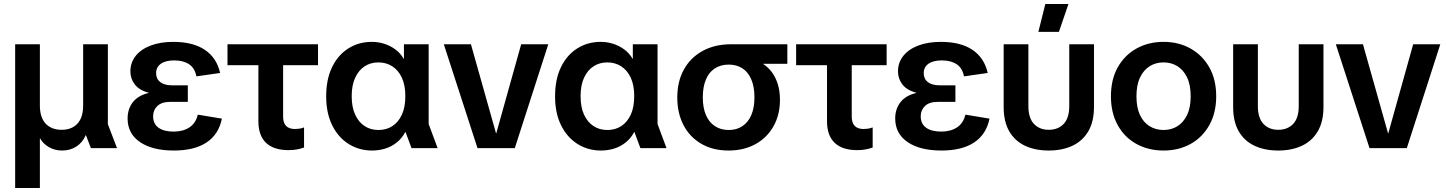

<svg xmlns="http://www.w3.org/2000/svg" viewBox="-20 -743 7255 963"><path d="M56 200V-521H180V-214Q180 -154 209 -123Q238 -92 289 -92Q340 -92 368.5 -123Q397 -154 397 -214V-521H521V-120L567 0H436L411 -65H410Q394 -28 363 -8Q332 12 292 12Q255 12 225.5 -5Q196 -22 181 -49H180V200Z M852 12Q744 12 682 -30.5Q620 -73 620 -149Q620 -196 646 -230Q672 -264 726 -277V-278Q679 -290 656.5 -319Q634 -348 634 -385Q634 -429 660.5 -462.5Q687 -496 735.5 -514.5Q784 -533 849 -533Q948 -533 1007.5 -493Q1067 -453 1084 -377L965 -360Q957 -402 928 -421Q899 -440 854 -440Q810 -440 786.5 -423Q763 -406 763 -376Q763 -347 784 -331Q805 -315 844 -315H922V-232H833Q791 -232 769.5 -211.5Q748 -191 748 -160Q748 -122 775 -102.5Q802 -83 851 -83Q898 -83 930 -104Q962 -125 972 -168L1093 -148Q1077 -69 1016 -28.5Q955 12 852 12Z M1427 10Q1353 10 1314.5 -26.5Q1276 -63 1276 -135V-458H1400V-158Q1400 -127 1415 -111.5Q1430 -96 1459 -96Q1469 -96 1480.5 -97.5Q1492 -99 1505 -104V-3Q1485 4 1466.5 7Q1448 10 1427 10ZM1121 -416V-521H1575V-416Z M1846 12Q1781 12 1728.5 -21Q1676 -54 1646 -115Q1616 -176 1616 -260Q1616 -345 1645.5 -406Q1675 -467 1727 -500Q1779 -533 1845 -533Q1877 -533 1907 -523.5Q1937 -514 1962.5 -495.5Q1988 -477 2005 -448H2006V-521H2130V-121L2175 0H2044L2014 -81H2013Q1996 -49 1969.5 -28Q1943 -7 1911.5 2.5Q1880 12 1846 12ZM1878 -91Q1918 -91 1948 -110.5Q1978 -130 1995.5 -167.5Q2013 -205 2013 -261Q2013 -316 1995.5 -353.5Q1978 -391 1947.5 -410.5Q1917 -430 1878 -430Q1839 -430 1809 -410.5Q1779 -391 1761.5 -353.5Q1744 -316 1744 -261Q1744 -205 1761.5 -167.5Q1779 -130 1809 -110.5Q1839 -91 1878 -91Z M2375 0 2206 -521H2342L2468 -74H2469L2594 -521H2730L2562 0Z M2994 12Q2929 12 2876.5 -21Q2824 -54 2794 -115Q2764 -176 2764 -260Q2764 -345 2793.5 -406Q2823 -467 2875 -500Q2927 -533 2993 -533Q3025 -533 3055 -523.5Q3085 -514 3110.5 -495.5Q3136 -477 3153 -448H3154V-521H3278V-121L3323 0H3192L3162 -81H3161Q3144 -49 3117.5 -28Q3091 -7 3059.5 2.5Q3028 12 2994 12ZM3026 -91Q3066 -91 3096 -110.5Q3126 -130 3143.5 -167.5Q3161 -205 3161 -261Q3161 -316 3143.5 -353.5Q3126 -391 3095.5 -410.5Q3065 -430 3026 -430Q2987 -430 2957 -410.5Q2927 -391 2909.5 -353.5Q2892 -316 2892 -261Q2892 -205 2909.5 -167.5Q2927 -130 2957 -110.5Q2987 -91 3026 -91Z M3634 12Q3556 12 3498 -21.5Q3440 -55 3408.5 -115Q3377 -175 3377 -254Q3377 -334 3410 -394Q3443 -454 3504 -487.5Q3565 -521 3647 -521H3929V-423H3808V-422Q3834 -405 3852.5 -379.5Q3871 -354 3881.5 -319.5Q3892 -285 3892 -242Q3892 -167 3859.5 -109.5Q3827 -52 3769 -20Q3711 12 3634 12ZM3635 -91Q3675 -91 3704 -110.5Q3733 -130 3748.5 -166.5Q3764 -203 3764 -255Q3764 -307 3748.5 -344Q3733 -381 3704 -400Q3675 -419 3635 -419Q3595 -419 3565.5 -400Q3536 -381 3520.5 -344Q3505 -307 3505 -255Q3505 -203 3520.5 -166.5Q3536 -130 3565.5 -110.5Q3595 -91 3635 -91Z M4279 10Q4205 10 4166.5 -26.5Q4128 -63 4128 -135V-458H4252V-158Q4252 -127 4267 -111.5Q4282 -96 4311 -96Q4321 -96 4332.5 -97.5Q4344 -99 4357 -104V-3Q4337 4 4318.5 7Q4300 10 4279 10ZM3973 -416V-521H4427V-416Z M4702 12Q4594 12 4532 -30.5Q4470 -73 4470 -149Q4470 -196 4496 -230Q4522 -264 4576 -277V-278Q4529 -290 4506.5 -319Q4484 -348 4484 -385Q4484 -429 4510.5 -462.5Q4537 -496 4585.5 -514.5Q4634 -533 4699 -533Q4798 -533 4857.5 -493Q4917 -453 4934 -377L4815 -360Q4807 -402 4778 -421Q4749 -440 4704 -440Q4660 -440 4636.5 -423Q4613 -406 4613 -376Q4613 -347 4634 -331Q4655 -315 4694 -315H4772V-232H4683Q4641 -232 4619.5 -211.5Q4598 -191 4598 -160Q4598 -122 4625 -102.5Q4652 -83 4701 -83Q4748 -83 4780 -104Q4812 -125 4822 -168L4943 -148Q4927 -69 4866 -28.5Q4805 12 4702 12Z M5240 12Q5172 12 5121 -12Q5070 -36 5042 -84.5Q5014 -133 5014 -206V-521H5138V-211Q5138 -151 5166 -121.5Q5194 -92 5240 -92Q5287 -92 5315 -121.5Q5343 -151 5343 -211V-521H5467V-206Q5467 -133 5438.5 -84.5Q5410 -36 5359 -12Q5308 12 5240 12ZM5188 -583 5223 -723H5339L5291 -583Z M5816 12Q5740 12 5680 -21Q5620 -54 5586 -115.5Q5552 -177 5552 -260Q5552 -344 5586 -405Q5620 -466 5680 -499.5Q5740 -533 5816 -533Q5892 -533 5951.5 -499.5Q6011 -466 6045.5 -405Q6080 -344 6080 -260Q6080 -177 6045.5 -115.5Q6011 -54 5951.5 -21Q5892 12 5816 12ZM5816 -91Q5855 -91 5885.5 -110Q5916 -129 5934 -166.5Q5952 -204 5952 -260Q5952 -317 5934 -354.5Q5916 -392 5885.5 -411Q5855 -430 5816 -430Q5777 -430 5746.5 -411Q5716 -392 5698 -354.5Q5680 -317 5680 -260Q5680 -204 5697.5 -166.5Q5715 -129 5746 -110Q5777 -91 5816 -91Z M6391 12Q6323 12 6272 -12Q6221 -36 6193 -84.5Q6165 -133 6165 -206V-521H6289V-211Q6289 -151 6317 -121.5Q6345 -92 6391 -92Q6438 -92 6466 -121.5Q6494 -151 6494 -211V-521H6618V-206Q6618 -133 6589.5 -84.5Q6561 -36 6510 -12Q6459 12 6391 12Z M6849 0 6680 -521H6816L6942 -74H6943L7068 -521H7204L7036 0Z"/></svg>

Font: TikTok Sans 24pt SemiBold
Style: Regular
Weight: 600
Version: Version 4.000